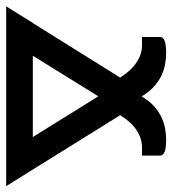

<svg xmlns="http://www.w3.org/2000/svg" viewBox="4 -568 556 620"><g transform="rotate(90 282.0 -258.0)"><path d="M414.5 -86 283 -297.5 152 -86ZM573 0H-7.5L46 -86H46.5L222.5 -368L220.5 -371Q198.5 -405 172.2 -421.8Q146 -438.5 119 -438.5H91.5V-497Q91.5 -506.5 103.5 -511.5Q115.5 -516.5 143 -516.5Q161.5 -516.5 180.2 -513Q199 -509.5 217 -500.8Q235 -492 251.2 -477.5Q267.5 -463 281 -441L283 -437.5L285.5 -441Q299 -463 315.2 -477.5Q331.5 -492 349.5 -500.8Q367.5 -509.5 386.2 -513Q405 -516.5 423.5 -516.5Q450.5 -516.5 462.5 -511.5Q474.5 -506.5 474.5 -497V-438.5H447Q420 -438.5 393.5 -421.8Q367 -405 346 -371L344 -368Z"/></g></svg>

Font: Lato 2
Style: Regular
Weight: 600
Designer: Lukasz Dziedzic with Adam Twardoch and Botio Nikoltchev
Foundry: tyPoland Lukasz Dziedzic
Version: Version 2.015; 2015-08-06; http://www.latofonts.com/